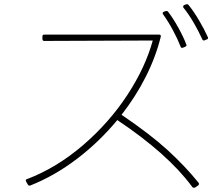

<svg xmlns="http://www.w3.org/2000/svg" viewBox="-20 -880 1040 910"><path d="M867 -860Q871 -860 874 -856Q899 -825 924 -782.5Q949 -740 965 -704Q966 -703 966 -700Q966 -695 960 -693L950 -689L946 -688Q941 -688 939 -693Q922 -731 898.5 -771.5Q875 -812 850 -843Q848 -845 848 -849Q848 -854 853 -856L864 -860ZM770 -828Q774 -828 777 -824Q802 -791 826 -747.5Q850 -704 863 -669Q864 -668 864 -665Q864 -661 857 -658L847 -654L843 -653Q838 -653 836 -659Q822 -695 799.5 -737Q777 -779 753 -812Q751 -814 751 -818Q751 -822 756 -824L767 -828ZM181 -695V-707Q181 -716 190 -716H734Q744 -716 742 -706Q718 -609 670 -514.5Q622 -420 556 -336Q692 -244 775 -168Q858 -92 921 -14Q923 -12 923 -8Q923 -4 919 -1L906 8Q902 10 900 10Q893 10 889 3Q775 -151 536 -311Q450 -207 344 -126.5Q238 -46 124 -1L120 0Q115 0 112 -5L104 -19Q102 -23 102 -25Q102 -30 108 -31Q249 -85 373 -191.5Q497 -298 583 -429Q669 -560 704 -688L190 -686Q181 -686 181 -695Z"/></svg>

Font: LINE Seed JP_TTF Thin
Style: Regular
Weight: 250
Designer: LY Corporation & Fontrix & Fontworks
Version: Version 1.008